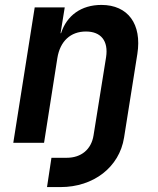

<svg xmlns="http://www.w3.org/2000/svg" viewBox="-20 -580 640 780"><path d="M171 180H226C360 180 465 99 484 -21L538 -361C557 -482 500 -560 392 -560C310 -560 251 -517 228 -445H226L243 -550H121L34 0H159L213 -344C224 -413 267 -452 329 -452C390 -452 421 -414 411 -348L360 -30C351 27 310 61 251 61H189Z"/></svg>

Font: JetBrains Mono
Style: Bold Italic
Weight: 558
Italic angle: -9°
Monospace: yes
Designer: Philipp Nurullin, Konstantin Bulenkov
Foundry: JetBrains
Version: Version 2.305